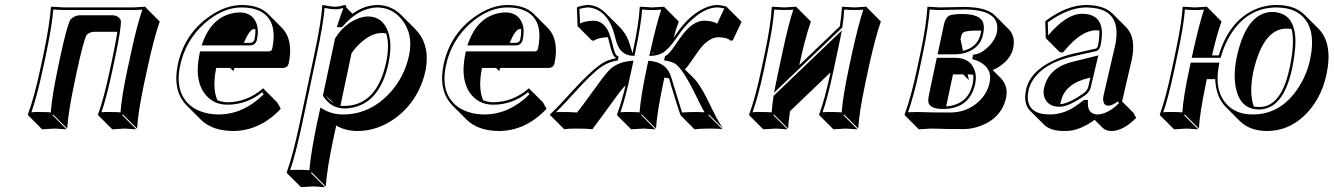

<svg xmlns="http://www.w3.org/2000/svg" viewBox="-20 -459 5348 770"><path d="M568.4 -172.4 557.6 -122.6Q533.2 -6.3 529.8 56.6L473.1 0L470.2 2.9L526.9 59.6Q524.9 59.6 479.5 56.6Q479.5 56.6 430.2 59.6L373.5 2.9L373 0Q396 -61 420.9 -179.2L431.6 -229Q443.4 -285.2 450.7 -331.5H356Q339.4 -330.6 327.1 -318.4Q313.5 -291 288.1 -172.4L277.8 -123.5Q253.9 -10.3 249.5 56.6L192.9 0L190.4 2.9L247.1 59.6Q245.1 59.6 198.7 56.6Q198.7 56.6 148.9 59.6L92.3 2.9L91.8 0Q117.7 -69.8 141.1 -180.2L151.9 -229Q179.7 -361.8 184.1 -429.2L186 -432.1Q188 -432.1 237.3 -429.2H511.2Q511.2 -429.2 564 -432.1V-429.2L620.6 -372.6Q596.2 -303.7 568.4 -172.4ZM502 -231Q527.8 -353.5 550.8 -420.4Q531.7 -418.9 511.2 -418.9H237.3Q212.9 -418.9 193.8 -420.9Q188.5 -353 161.6 -227.1L150.9 -177.7Q128.4 -73.2 106 -8.8Q122.1 -10.3 142.1 -9.8Q166.5 -9.8 183.6 -8.3Q188.5 -73.7 211.4 -182.1L221.7 -231Q247.1 -349.6 261.7 -379.4L262.7 -380.9L263.7 -381.8Q280.3 -397.5 299.3 -397.9H431.6Q453.6 -397 463.4 -379.9L464.4 -377.9L464.8 -376Q466.8 -347.2 441.4 -227.1L430.7 -176.8Q406.7 -64.5 386.7 -8.8Q404.3 -10.3 422.9 -9.8Q446.8 -9.8 463.4 -8.3Q467.3 -69.8 491.2 -181.2Z M1035.2 -105 1091.8 -48.3 1106 -22.5Q1028.3 59.6 929.7 65.9Q922.4 66.4 916 66.4Q831.1 65.9 785.6 21L729 -35.6Q671.4 -94.7 692.9 -199.2Q718.8 -321.8 818.4 -392.1Q884.3 -438.5 949.2 -439Q1019 -438.5 1054.2 -403.8L1110.8 -347.2Q1157.7 -298.8 1137.7 -203.6Q1132.8 -187.5 1115.7 -186.5H920.4Q918.9 -182.6 916 -173.8L903.3 -186.5H847.2Q830.6 -106.9 851.6 -57.1Q871.6 -49.3 892.1 -48.8Q972.2 -49.8 1035.2 -105ZM1003.9 -342.3Q1000 -342.3 997.1 -342.3Q980.5 -340.3 958 -287.1H983.9Q997.6 -288.6 1000.5 -300.8Q1005.4 -324.2 1003.9 -342.3ZM1032.2 -89.4Q968.8 -39.1 892.1 -39.1Q831.1 -39.1 796.9 -88.9Q772.9 -125.5 772.9 -179.7Q773.4 -210.4 780.8 -245.1L782.2 -252.9H1059.6Q1069.3 -254.4 1071.3 -262.2Q1096.7 -381.8 1017.1 -417Q1004.4 -422.4 990.7 -425.3Q971.2 -429.2 949.2 -429.2Q872.6 -429.2 799.3 -364.3Q724.1 -296.4 702.6 -196.8Q679.2 -86.4 746.6 -33.2Q773.4 -12.7 810.1 -4.9Q833.5 0 859.4 0Q957.5 -1.5 1037.1 -80.6ZM788.1 -276.9 793.5 -290.5Q831.5 -392.6 919.9 -407.2Q931.2 -409.2 940.4 -409.2Q989.7 -409.2 1007.3 -368.2Q1014.2 -351.6 1014.2 -331.1Q1013.7 -315.4 1010.3 -298.8Q1004.4 -277.8 983.9 -276.9Z M1182.6 32.2 1239.3 -234.9Q1270 -379.4 1272 -436L1274.4 -439Q1307.6 -432.1 1324.2 -432.1Q1343.3 -432.6 1361.3 -439Q1365.2 -438.5 1367.2 -437Q1369.1 -433.6 1368.7 -429.2L1393.6 -403.8Q1441.9 -438.5 1493.7 -439Q1549.3 -438 1587.9 -399.9L1644.5 -343.3Q1698.7 -289.1 1690.4 -203.1Q1689 -190.4 1687 -178.2Q1661.1 -57.1 1567.4 13.2Q1495.6 66.4 1412.6 66.4Q1364.3 65.9 1328.6 44.4L1318.8 88.4Q1290.5 221.2 1286.6 288.6L1230 231.9L1227.1 234.9L1283.7 291.5Q1283.7 291.5 1238.8 288.6Q1237.3 288.6 1236.3 288.6L1187 291.5L1130.4 234.9L1129.9 231.9Q1153.8 168 1182.6 32.2ZM1528.8 -324.7Q1520 -326.7 1511.2 -326.7Q1466.8 -326.7 1419.9 -281.2Q1402.3 -264.2 1389.6 -244.6L1345.2 -34.7Q1352.1 -33.7 1359.4 -34.2Q1480 -34.2 1522 -182.1Q1525.4 -195.3 1528.3 -208Q1543.5 -278.8 1528.8 -324.7ZM1318.8 -43.9 1285.6 -77.1Q1293.5 -65.9 1301.3 -57.6Q1310.1 -49.3 1318.8 -43.9ZM1192.4 34.2Q1165.5 160.6 1143.6 223.1Q1159.7 221.7 1180.2 222.2Q1204.1 222.2 1220.7 223.6Q1226.1 156.2 1252.4 29.8L1265.1 -27.8L1276.9 -20.5Q1311.5 0 1356 0Q1463.4 0 1543.5 -86.4Q1602.1 -150.4 1620.6 -237.3Q1638.7 -323.2 1589.8 -382.8Q1560.5 -417.5 1519.5 -426.3Q1506.3 -428.7 1493.7 -429.2Q1419.4 -427.7 1354.5 -353.5L1351.6 -350.1H1330.6L1335 -363.3Q1344.7 -393.6 1356.9 -426.8Q1339.8 -421.9 1324.2 -421.9Q1306.6 -421.9 1281.7 -427.2Q1277.3 -366.2 1249 -232.9ZM1323.7 -304.7 1324.7 -306.2Q1363.3 -367.7 1424.3 -387.7Q1440.9 -392.6 1454.6 -393.1Q1515.6 -393.1 1537.1 -329.6Q1545.4 -303.7 1545.9 -272Q1545.4 -241.2 1538.1 -206.1Q1506.3 -56.2 1402.8 -29.3Q1381.8 -23.9 1359.4 -23.9Q1307.6 -25.4 1277.3 -71.8L1274.9 -75.2Z M2101.1 -105 2157.7 -48.3 2171.9 -22.5Q2094.2 59.6 1995.6 65.9Q1988.3 66.4 1981.9 66.4Q1897 65.9 1851.6 21L1794.9 -35.6Q1737.3 -94.7 1758.8 -199.2Q1784.7 -321.8 1884.3 -392.1Q1950.2 -438.5 2015.1 -439Q2085 -438.5 2120.1 -403.8L2176.8 -347.2Q2223.6 -298.8 2203.6 -203.6Q2198.7 -187.5 2181.6 -186.5H1986.3Q1984.9 -182.6 1981.9 -173.8L1969.2 -186.5H1913.1Q1896.5 -106.9 1917.5 -57.1Q1937.5 -49.3 1958 -48.8Q2038.1 -49.8 2101.1 -105ZM2069.8 -342.3Q2065.9 -342.3 2063 -342.3Q2046.4 -340.3 2023.9 -287.1H2049.8Q2063.5 -288.6 2066.4 -300.8Q2071.3 -324.2 2069.8 -342.3ZM2098.1 -89.4Q2034.7 -39.1 1958 -39.1Q1897 -39.1 1862.8 -88.9Q1838.9 -125.5 1838.9 -179.7Q1839.4 -210.4 1846.7 -245.1L1848.1 -252.9H2125.5Q2135.3 -254.4 2137.2 -262.2Q2162.6 -381.8 2083 -417Q2070.3 -422.4 2056.6 -425.3Q2037.1 -429.2 2015.1 -429.2Q1938.5 -429.2 1865.2 -364.3Q1790 -296.4 1768.6 -196.8Q1745.1 -86.4 1812.5 -33.2Q1839.4 -12.7 1876 -4.9Q1899.4 0 1925.3 0Q2023.4 -1.5 2103 -80.6ZM1854 -276.9 1859.4 -290.5Q1897.5 -392.6 1985.8 -407.2Q1997.1 -409.2 2006.3 -409.2Q2055.7 -409.2 2073.2 -368.2Q2080.1 -351.6 2080.1 -331.1Q2079.6 -315.4 2076.2 -298.8Q2070.3 -277.8 2049.8 -276.9Z M2440.9 -56.6Q2372.1 38.1 2355.5 59.6Q2335 56.6 2293 56.6Q2256.8 56.6 2243.2 59.6L2186.5 2.9L2185.5 0Q2215.3 -26.9 2279.8 -98.6Q2309.6 -131.3 2337.9 -158.2Q2387.7 -206.1 2419.9 -217.3Q2433.6 -222.2 2449.2 -225.1L2449.7 -227.1Q2446.3 -229.5 2443.8 -231.4Q2435.1 -240.2 2423.8 -287.6Q2420.9 -300.8 2418 -309.6Q2380.4 -309.1 2360.8 -295.4L2353 -297.4L2296.4 -354L2293.5 -428.2L2298.3 -432.1Q2323.2 -439 2338.9 -439Q2377 -438 2408.7 -406.7L2465.3 -350.1Q2487.8 -327.1 2500 -297.4Q2505.4 -284.7 2516.6 -245.6L2517.6 -250Q2543 -369.1 2545.4 -429.2L2547.4 -432.1Q2549.3 -432.1 2595.7 -429.2L2644 -432.1L2645.5 -429.2L2702.1 -372.6Q2690.4 -340.8 2681.6 -308.1Q2704.1 -340.3 2715.3 -354Q2768.1 -417 2827.6 -434.6Q2843.3 -439 2856.4 -439Q2874 -438.5 2894 -432.1L2897.5 -428.2L2954.1 -371.6L2918.9 -297.4L2910.6 -295.4Q2896.5 -309.6 2858.9 -309.6Q2830.6 -308.6 2800.3 -278.3Q2786.1 -263.7 2748.5 -208Q2735.4 -189 2726.6 -180.7L2764.6 -143.1Q2777.3 -129.9 2794.4 -101.6Q2808.6 -79.1 2844.7 -3.9Q2861.3 29.8 2879.9 56.6L2823.2 0L2820.8 2.9L2877.4 59.6Q2865.2 56.6 2829.1 56.6Q2787.6 56.6 2765.1 59.6L2709 2.9Q2700.7 -20 2672.4 -112.8Q2664.1 -141.1 2663.1 -145Q2653.8 -147 2644.5 -147.9L2639.2 -122.6Q2614.7 -6.3 2610.8 56.6L2554.2 0L2551.8 2.9L2608.4 59.6Q2606.4 59.6 2561 56.6L2511.2 59.6L2454.6 2.9V0Q2473.1 -49.8 2488.8 -116.7Q2473.6 -102.5 2440.9 -56.6ZM2601.6 -245.6 2597.7 -250 2596.7 -245.1Q2599.6 -245.6 2601.6 -245.6ZM2376.5 -118.7Q2415 -172.9 2434.6 -188Q2464.4 -210 2506.8 -214.4L2520.5 -215.8L2512.2 -176.8Q2488.3 -64.5 2468.3 -8.8Q2484.9 -10.3 2504.4 -9.8Q2528.3 -9.8 2544.9 -8.3Q2549.3 -69.8 2572.8 -181.2L2580.1 -215.3L2588.9 -214.4Q2647 -208.5 2667 -162.1Q2672.4 -149.9 2682.1 -115.7Q2710.4 -22 2715.3 -7.8Q2740.7 -9.8 2772.5 -9.8Q2790 -9.8 2805.7 -8.8Q2795.4 -24.9 2759.3 -99.1Q2744.6 -128.4 2729.5 -152.8Q2703.6 -194.8 2684.1 -205.6Q2671.4 -211.9 2653.3 -215.3L2643.1 -216.8L2647 -233.9L2651.4 -236.3Q2663.6 -241.7 2692.4 -284.7Q2717.3 -322.3 2736.3 -341.8Q2770 -375.5 2802.2 -376Q2839.8 -375.5 2856 -363.8L2884.8 -424.8Q2870.1 -429.2 2856.4 -429.2Q2804.2 -429.2 2742.7 -368.7Q2731.9 -357.9 2723.1 -347.7Q2712.4 -335 2694.3 -308.6Q2660.6 -259.8 2636.7 -246.6Q2618.2 -236.8 2597.2 -235.4L2584 -234.4L2587.9 -252Q2614.7 -371.1 2631.8 -420.4Q2615.2 -418.9 2595.7 -418.9Q2571.8 -418.9 2555.2 -420.9Q2551.3 -361.3 2527.3 -248L2524.4 -234.9L2515.6 -235.4Q2470.7 -237.8 2454.1 -285.2Q2450.7 -294.4 2445.8 -313.5Q2439 -338.9 2434.1 -350.1Q2412.1 -404.3 2368.2 -422.9Q2353 -428.7 2338.9 -429.2Q2322.3 -428.7 2303.7 -423.3L2306.2 -364.7Q2326.7 -375.5 2362.3 -376Q2396 -374.5 2416.5 -339.8Q2427.7 -319.3 2441.4 -262.2Q2447.3 -240.2 2454.1 -235.8L2460.9 -232.4L2457.5 -216.3L2450.7 -215.3Q2407.7 -208 2368.7 -172.9Q2358.9 -164.1 2344.7 -150.9Q2321.8 -129.4 2253.4 -54.2Q2230.5 -29.3 2210 -9.3Q2224.1 -9.8 2236.3 -9.8Q2269.5 -9.8 2294.4 -7.8Q2311 -28.3 2376.5 -118.7Z M3311 -168.9 3148.4 -13.2Q3142.6 23.4 3140.6 56.6L3084 0L3081.5 2.9L3138.2 59.6Q3136.2 59.6 3090.8 56.6Q3090.8 56.6 3041 59.6L2984.4 2.9V0Q3010.3 -69.8 3033.2 -180.2L3047.9 -249Q3070.8 -356.9 3075.2 -429.2L3077.1 -432.1Q3079.1 -432.1 3125.5 -429.2Q3125.5 -429.2 3173.8 -432.1L3175.3 -429.2L3231.9 -372.6Q3209 -307.1 3185.5 -197.8L3348.1 -353.5Q3354.5 -395 3356.4 -429.2L3357.9 -432.1Q3359.9 -432.1 3406.2 -429.2Q3406.2 -429.2 3455.1 -432.1L3456.5 -429.2L3512.7 -372.6Q3492.7 -317.9 3464.8 -193.4L3449.7 -122.6Q3425.3 -6.3 3421.9 56.6L3365.2 0L3362.3 2.9L3418.9 59.6Q3417 59.6 3371.6 56.6Q3371.6 56.6 3322.3 59.6L3265.6 2.9L3265.1 0Q3287.6 -60.1 3311 -168.9ZM3118.7 -252Q3141.6 -360.4 3161.6 -420.4Q3145 -418.9 3125.5 -418.9Q3101.6 -418.9 3085 -420.9Q3079.6 -349.6 3057.6 -247.1L3043.5 -177.7Q3021 -73.2 2998 -8.8Q3014.6 -10.3 3034.2 -9.8Q3058.6 -9.8 3074.7 -8.3Q3077.1 -40 3082 -71.3L3082.5 -74.7L3356 -336.9L3350.1 -305.7Q3345.7 -282.2 3337.9 -248L3322.8 -176.8Q3298.8 -64.5 3278.8 -8.8Q3295.4 -10.3 3314.9 -9.8Q3338.9 -9.8 3355.5 -8.3Q3359.9 -69.8 3383.3 -181.2L3398.4 -252Q3425.3 -371.1 3442.4 -420.4Q3425.8 -418.9 3406.2 -418.9Q3382.3 -418.9 3365.7 -420.9Q3363.8 -389.2 3358.4 -352.1L3357.9 -348.6L3084 -86.9L3090.3 -117.7Q3095.7 -144.5 3103.5 -182.1Z M3714.4 56.6Q3714.4 56.6 3665 59.6L3608.4 2.9L3607.9 0Q3633.8 -69.8 3657.2 -180.2L3671.9 -249Q3694.8 -356.9 3699.2 -429.2L3700.7 -432.1Q3702.6 -432.1 3749 -429.2Q3768.1 -429.2 3797.9 -430.2Q3828.1 -431.2 3846.7 -431.2Q3936 -430.7 3969.7 -397.5L4026.4 -340.8Q4052.7 -313 4043.5 -266.6Q4033.2 -219.2 3980.5 -187.5Q3970.2 -181.6 3960.9 -178.2L3993.7 -145.5Q4023.9 -113.8 4015.1 -68.4Q3997.6 13.2 3913.6 45.4Q3879.9 58.1 3847.2 58.6Q3766.1 58.6 3736.8 57.1Q3724.6 56.6 3714.4 56.6ZM3915 -335.9Q3906.2 -336.4 3896 -336.4Q3847.7 -336.4 3839.8 -325.7Q3835.4 -318.8 3832 -302.2L3841.8 -254.9Q3896.5 -268.1 3911.1 -316.4Q3912.1 -320.3 3912.6 -323.2Q3914.6 -330.6 3915 -335.9ZM3860.8 -160.6 3865.7 -137.7 3842.8 -160.6H3801.8L3774.4 -32.2Q3862.3 -39.1 3880.9 -123Q3884.8 -142.6 3882.8 -159.2Q3875.5 -160.2 3867.7 -160.6ZM3894 -228 3891.1 -231 3890.6 -229Q3893.1 -228.5 3894 -228ZM3657.7 -9.8Q3669.4 -9.8 3680.7 -9.3Q3711.9 -7.8 3790.5 -7.8Q3858.4 -7.8 3906.7 -53.2Q3939 -84.5 3948.7 -127Q3961.4 -186 3903.8 -213.4Q3895.5 -217.3 3887.7 -219.2L3878.9 -222.2L3882.8 -239.7L3889.6 -240.7Q3918.5 -244.6 3949.7 -277.8Q3971.2 -301.3 3977.1 -325.2Q3992.7 -397.5 3911.1 -415Q3909.7 -415.5 3909.2 -415.5Q3881.8 -420.9 3846.7 -420.9Q3828.1 -420.9 3798.3 -419.9Q3768.1 -418.9 3749 -418.9Q3725.1 -418.9 3708.5 -420.9Q3703.1 -350.1 3681.6 -247.1L3667 -177.7Q3644.5 -73.2 3621.6 -8.8Q3637.7 -9.8 3657.7 -9.8ZM3736.8 -227.1H3811Q3871.1 -227.1 3888.7 -176.8Q3893.6 -161.6 3893.6 -146Q3893.1 -133.3 3890.6 -121.1Q3868.2 -22.9 3762.7 -22Q3707 -22 3703.1 -50.3Q3702.6 -54.2 3702.6 -56.6Q3703.1 -65.9 3705.6 -79.1ZM3740.2 -241.2 3765.6 -360.8Q3772 -390.6 3790.5 -397.9Q3806.2 -402.8 3839.4 -402.8Q3910.6 -402.8 3922.9 -367.7Q3925.8 -357.9 3925.8 -346.7Q3925.3 -334.5 3922.4 -320.8Q3911.1 -267.6 3855.5 -248.5Q3834 -241.2 3809.6 -241.2Z M4232.4 -41Q4265.6 -43.5 4324.7 -84Q4340.3 -95.7 4344.2 -109.9L4353 -147.9L4343.3 -145.5Q4259.8 -125 4238.8 -66.9Q4235.4 -56.6 4232.9 -45.4Q4232.4 -42.5 4232.4 -41ZM4388.7 -336.9Q4382.3 -337.4 4375 -337.4Q4317.4 -337.4 4250 -256.8Q4246.1 -252.4 4243.2 -248.5L4230.5 -249.5L4173.8 -306.2L4171.9 -373L4175.8 -377Q4259.8 -439 4336.9 -439Q4407.2 -438 4440.4 -405.8L4497.1 -349.1Q4537.1 -307.1 4519 -220.2Q4518.1 -215.8 4503.4 -152.8Q4486.3 -80.6 4480 -52.2L4524.9 -7.3L4536.6 13.7Q4483.9 66.4 4437 66.4Q4415 65.9 4402.8 54.2L4370.1 21.5Q4313 62.5 4264.6 65.9Q4255.4 66.4 4246.1 66.4Q4192.9 65.9 4167.5 41.5L4110.8 -15.1Q4083.5 -43.9 4094.7 -98.1Q4110.8 -174.3 4210 -218.8Q4243.7 -233.9 4282.2 -243.2L4375 -264.2Q4381.3 -267.6 4383.3 -275.9Q4390.6 -312 4388.7 -336.9ZM4333 -45.9V-47.9H4331.1ZM4406.2 -78.1Q4410.2 -95.7 4437.5 -213.4Q4451.7 -274.4 4452.6 -278.8Q4478 -403.3 4380.9 -424.8Q4360.8 -428.7 4336.9 -429.2Q4263.2 -428.7 4182.1 -369.1L4183.6 -316.9Q4255.9 -402.8 4318.4 -403.8Q4397.9 -403.8 4399.4 -327.1Q4399.4 -325.2 4399.4 -324.2Q4398.9 -301.3 4393.1 -273.9Q4388.7 -258.8 4377.9 -254.4L4284.7 -233.4Q4164.1 -206.1 4119.6 -133.8Q4108.4 -114.7 4104.5 -95.7Q4089.4 -17.6 4157.7 -2.9Q4172.9 0 4189.5 0Q4241.2 0 4286.6 -28.8Q4303.2 -39.6 4324.7 -56.2L4327.6 -58.1H4343.8L4342.8 -47.4Q4341.3 -1.5 4380.9 0Q4422.4 -1 4467.3 -44.9L4463.4 -52.2Q4439.5 -35.2 4425.3 -35.2Q4405.8 -35.2 4404.3 -58.1Q4404.3 -60.1 4403.8 -61Q4404.3 -69.3 4406.2 -78.1ZM4384.8 -236.8 4354 -107.9Q4349.1 -88.4 4330.1 -75.7Q4265.1 -30.8 4229.5 -30.8Q4182.6 -30.8 4168.5 -68.8Q4165 -79.6 4165 -89.8Q4165.5 -97.2 4166.5 -104Q4181.6 -174.8 4252.4 -202.1Q4267.6 -208 4284.2 -211.9Z M5139.2 -344.2Q5057.6 -344.2 5017.1 -212.4Q5010.7 -191.4 5005.9 -169.4Q4989.3 -87.9 5007.8 -32.2Q5018.6 -29.8 5029.8 -29.8Q5118.2 -29.8 5150.9 -182.6Q5151.4 -184.6 5151.9 -185.1Q5173.8 -289.6 5159.7 -342.8Q5149.4 -344.2 5139.2 -344.2ZM4694.3 -250Q4719.7 -369.1 4722.7 -429.2L4724.1 -432.1Q4726.1 -432.1 4772.5 -429.2L4821.3 -432.1L4822.8 -429.2L4878.9 -372.6Q4859.4 -319.8 4840.8 -236.8H4867.7Q4907.2 -369.6 5006.3 -418Q5050.8 -439 5100.6 -439Q5172.4 -438.5 5210.9 -400.4L5267.6 -344.2Q5326.2 -284.2 5299.8 -160.6Q5277.3 -56.2 5206.1 9.3Q5142.6 66.4 5061 66.4Q4992.7 65.9 4953.1 27.3L4896.5 -29.3Q4856 -70.8 4853.5 -141.6H4819.8L4815.9 -122.6Q4791.5 -6.3 4788.1 56.6L4731.4 0L4728.5 2.9L4785.2 59.6Q4783.2 59.6 4737.8 56.6L4688.5 59.6L4631.8 2.9L4631.3 0Q4654.3 -61 4679.2 -179.2ZM4704.1 -248 4689 -176.8Q4665 -64.5 4645 -8.8Q4661.6 -10.3 4681.2 -9.8Q4705.1 -9.8 4721.7 -8.3Q4725.6 -69.8 4749.5 -181.2L4755.4 -208H4870.6L4868.2 -196.3Q4848.6 -95.7 4900.4 -40Q4927.7 -11.2 4969.7 -2.9Q4986.3 0 5004.4 0Q5118.7 0 5189 -110.4Q5221.2 -161.1 5233.9 -219.2Q5260.7 -345.7 5197.3 -398.9Q5174.3 -418 5142.1 -424.8Q5123 -428.7 5100.6 -429.2Q4981.9 -429.2 4913.6 -317.9Q4890.6 -280.3 4877.4 -234.4L4875 -227.1H4759.3L4764.6 -252Q4791.5 -371.1 4808.6 -420.4Q4792 -418.9 4772.5 -418.9Q4748.5 -418.9 4731.9 -420.9Q4728 -361.3 4704.1 -248ZM5082.5 -411.1Q5174.8 -409.2 5175.3 -292Q5174.8 -246.1 5161.6 -183.1Q5126.5 -21 5029.8 -20Q4949.7 -20 4934.6 -116.2Q4931.6 -134.8 4931.6 -154.8Q4931.6 -191.4 4939.5 -228Q4973.1 -386.7 5058.1 -408.2Q5070.3 -411.1 5082.5 -411.1Z"/></svg>

Font: Linux Biolinum Shadow O
Style: Italic
Weight: 400
Italic angle: -12°
Designer: Philipp H. Poll
Foundry: Philipp H. Poll
Version: Version 0.6.2